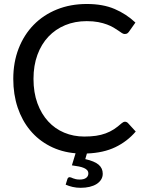

<svg xmlns="http://www.w3.org/2000/svg" viewBox="-20 -744 725 940"><path d="M321.5 123.5Q324.5 123.5 328.5 125.2Q332.5 127 338 129.2Q343.5 131.5 351.5 133.2Q359.5 135 370 135Q391 135 401.8 126.8Q412.5 118.5 412.5 105.5Q412.5 96 407 89.5Q401.5 83 391.2 78.5Q381 74 366 71Q351 68 332 65.5L350 6.5Q280.5 0.5 224 -28.8Q167.5 -58 127.8 -105.8Q88 -153.5 66.5 -217.5Q45 -281.5 45 -358Q45 -439 71.2 -506.5Q97.5 -574 145 -622.5Q192.5 -671 258.8 -697.8Q325 -724.5 405 -724.5Q484 -724.5 541.2 -700Q598.5 -675.5 643 -633.5L611.5 -589Q608 -584 603.5 -580.8Q599 -577.5 590.5 -577.5Q584 -577.5 576.8 -582.2Q569.5 -587 559.5 -594Q549.5 -601 536 -609Q522.5 -617 504 -624Q485.5 -631 461 -635.8Q436.5 -640.5 404.5 -640.5Q347 -640.5 299.2 -620.8Q251.5 -601 217 -564.5Q182.5 -528 163.2 -475.5Q144 -423 144 -358Q144 -291 163.2 -238.5Q182.5 -186 215.8 -149.8Q249 -113.5 294.5 -94.5Q340 -75.5 392.5 -75.5Q424.5 -75.5 450 -79.2Q475.5 -83 497.2 -91Q519 -99 537.8 -111.2Q556.5 -123.5 575.5 -140.5Q584 -148 592 -148Q600 -148 606.5 -141.5L644.5 -100Q603 -51.5 544.8 -23.5Q486.5 4.5 405.5 7.5L397.5 35Q442.5 45 462.8 62.2Q483 79.5 483 106.5Q483 122.5 475 135.2Q467 148 452.8 157Q438.5 166 418.5 170.8Q398.5 175.5 374.5 175.5Q354 175.5 335.5 171.2Q317 167 301.5 160L310 132.5Q313 123.5 321.5 123.5Z"/></svg>

Font: Lato TR
Style: Regular
Weight: 400
Designer: Lukasz Dziedzic
Foundry: tyPoland Lukasz Dziedzic
Version: Version 1.104 2013